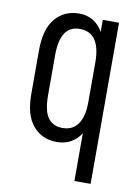

<svg xmlns="http://www.w3.org/2000/svg" viewBox="-79 -579 569 785"><g transform="rotate(10 205.5 -186.0)"><path d="M285.2 -45.9Q251 7.8 185.5 7.8Q125 7.8 87.4 -35.6Q49.8 -79.1 49.8 -168V-348.6Q49.8 -437.5 87.4 -481.4Q125 -525.4 186.5 -525.4Q251 -525.4 285.2 -466.8V-516.6H352.5V152.3H285.2ZM285.2 -174.8V-339.8Q285.2 -463.9 199.2 -463.9Q118.2 -463.9 118.2 -340.8V-175.8Q118.2 -109.4 138.7 -81.1Q159.2 -52.7 199.2 -52.7Q241.2 -52.7 263.2 -84Q285.2 -115.2 285.2 -174.8Z"/></g></svg>

Font: Altinn-DIN Condensed
Style: Regular
Weight: 400
Width: 3
Designer: Charles Nix
Foundry: Altinn
Version: Version 2.00